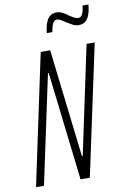

<svg xmlns="http://www.w3.org/2000/svg" viewBox="-97 -943 637 998"><g transform="rotate(-10 221.5 -444.0)"><path d="M10 0 156 -688H206L273 -117H277L398 -688H441L294 0H245L178 -573H174L52 0ZM204 -779Q208 -814 216.5 -835Q225 -856 238.5 -866Q252 -876 272 -876Q289 -876 303.5 -868.5Q318 -861 332 -850Q345 -841 357 -834.5Q369 -828 380 -828Q393 -828 401 -843Q409 -858 412 -888H443Q440 -854 431.5 -832.5Q423 -811 409 -801Q395 -791 375 -791Q359 -791 345 -798.5Q331 -806 315 -816Q303 -824 290.5 -831.5Q278 -839 266 -839Q254 -839 246 -824Q238 -809 234 -779Z"/></g></svg>

Font: Saira ExtraCondensed ExtraLight
Style: Italic
Weight: 250
Width: 2
Italic angle: -12°
Designer: Hector Gatti with collaboration of the Omnibus-Type team
Foundry: Omnibus-Type
Version: Version 1.101